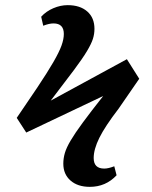

<svg xmlns="http://www.w3.org/2000/svg" viewBox="-20 -625 592 746"><path d="M329 101Q282 101 254 76.5Q226 52 226 11Q226 -10 232 -30.5Q238 -51 254.5 -79Q271 -107 301.5 -148.5Q332 -190 381 -252L82 -110L45 -167L125 -285Q165 -345 187.5 -384Q210 -423 219 -448Q228 -473 228 -493Q228 -534 188 -534Q171 -534 148 -525L140 -560Q159 -581 187 -593Q215 -605 243 -605Q291 -605 319 -580.5Q347 -556 347 -513Q347 -493 341 -474Q335 -455 318 -426.5Q301 -398 267 -352.5Q233 -307 177 -234L473 -395L521 -319L441 -203Q388 -134 366 -89.5Q344 -45 344 -11Q344 30 385 30Q401 30 424 21L433 56Q391 101 329 101Z"/></svg>

Font: Literata 36pt SemiBold
Style: Regular
Weight: 600
Designer: Latin by Veronika Burian and Jose Scaglione. Greek by Irene Vlachou. Cyrillic by Vera Evstafieva.
Foundry: TypeTogether
Version: Version 3.002